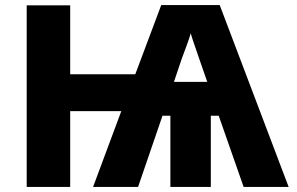

<svg xmlns="http://www.w3.org/2000/svg" viewBox="-20 -735 1167 755"><path d="M85 0V-714H256V-443H512L614 -715H844L1115 0H938L840 -280H809V0H650V-280H619L523 0H346L457 -298H256V0ZM664 -413H795L763 -505Q756 -526 745.5 -556Q735 -586 730 -604Q725 -586 714 -556Q703 -526 695 -505Z"/></svg>

Font: Noto Sans Mono SemiCondensed Black
Style: Regular
Weight: 900
Width: 4
Designer: Monotype Design Team
Foundry: Monotype Imaging Inc.
Version: Version 2.014; ttfautohint (v1.8.4.7-5d5b)